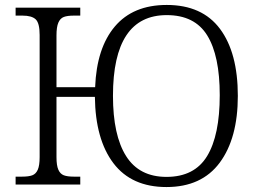

<svg xmlns="http://www.w3.org/2000/svg" viewBox="-20 -745 1038 775"><path d="M363 -354H208V-111Q208 -77 215.5 -60Q223 -43 237.5 -37.5Q252 -32 278 -32H304V0H43V-32H69Q96 -32 110.5 -37.5Q125 -43 132.5 -60Q140 -77 140 -111V-604Q140 -652 124 -667Q108 -682 71 -682H43V-714H304V-682H278Q252 -682 237.5 -676.5Q223 -671 215.5 -653.5Q208 -636 208 -602V-393H364Q370 -551 443.5 -638Q517 -725 653 -725Q796 -725 868 -628.5Q940 -532 940 -358Q940 -187 867 -88.5Q794 10 652 10Q511 10 438 -86Q365 -182 363 -354ZM867 -361Q867 -520 816.5 -602Q766 -684 653 -684Q436 -684 436 -358Q436 -199 489 -115Q542 -31 652 -31Q765 -31 816 -115Q867 -199 867 -361Z"/></svg>

Font: Noto Serif Light
Style: Regular
Weight: 300
Designer: Monotype Design Team
Foundry: Monotype Imaging Inc.
Version: Version 1.001